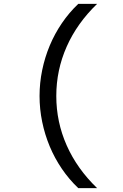

<svg xmlns="http://www.w3.org/2000/svg" viewBox="-20 -810 640 1000"><path d="M387.8 170H486Q381.4 69.2 327.3 -52.9Q273.2 -175 273.2 -310Q273.2 -445 327.3 -567.1Q381.4 -689.2 486 -790H387.8Q340 -744.6 302.4 -689.4Q264.8 -634.2 239.1 -572.7Q213.4 -511.2 199.7 -444.6Q186 -378 186 -310Q186 -242 199.7 -175.4Q213.4 -108.8 239.1 -47.3Q264.8 14.2 302.4 69.4Q340 124.6 387.8 170Z"/></svg>

Font: CommitMonoV142 ExtLt
Style: Regular
Weight: 200
Monospace: yes
Designer: Eigil Nikolajsen
Foundry: Eigil Nikolajsen
Version: Version 1.142